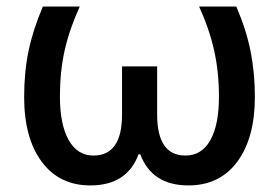

<svg xmlns="http://www.w3.org/2000/svg" viewBox="-20 -560 858 590"><path d="M257.8 9.8Q162.1 9.8 108.2 -63Q54.2 -135.7 54.2 -262.2Q54.2 -338.9 67.9 -404.1Q81.5 -469.2 111.8 -540H225.1Q192.9 -469.2 178.5 -404.3Q164.1 -339.4 164.1 -264.2Q164.1 -177.7 190.9 -129.9Q217.8 -82 267.1 -82Q355 -82 355 -208V-356H462.9V-208Q462.9 -82 549.8 -82Q599.6 -82 626.2 -128.9Q652.8 -175.8 652.8 -263.2Q652.8 -339.4 637.9 -405.5Q623 -471.7 591.8 -540H706.1Q736.8 -468.8 750 -402.3Q763.2 -335.9 763.2 -262.2Q763.2 -136.2 709.2 -63.2Q655.3 9.8 559.1 9.8Q446.8 9.8 411.1 -85.9H405.8Q370.1 9.8 257.8 9.8Z"/></svg>

Font: Open Sans Semibold
Style: Regular
Weight: 600
Foundry: Ascender Corporation
Version: Version 1.10; ttfautohint (v1.5.65-e2d9)